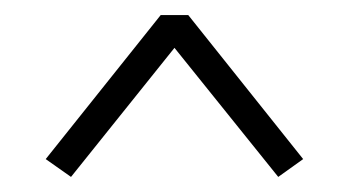

<svg xmlns="http://www.w3.org/2000/svg" viewBox="-20 -720 458 252"><path d="M73.2 -487.8 40 -511.2 190.9 -700.2H227.1L377.9 -511.2L345.2 -487.8L209 -657.2Z"/></svg>

Font: LT Hoop Light
Style: Regular
Weight: 300
Designer: Daniel Lyons
Foundry: LyonsType
Version: Version 1.000